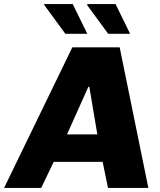

<svg xmlns="http://www.w3.org/2000/svg" viewBox="-63 -917 782 937"><path d="M-43 0 290 -686H521L661 0H464L438 -127H199L138 0ZM264 -261H412L373 -493H368ZM465 -752 361 -894 366 -897H501L572 -752ZM256 -752 152 -894 153 -897H292L363 -752Z"/></svg>

Font: Chivo Medium ExtraBold
Style: Italic
Weight: 800
Italic angle: -8.05°
Version: Version 2.002